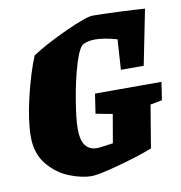

<svg xmlns="http://www.w3.org/2000/svg" viewBox="-74 -694 728 771"><g transform="rotate(-10 290.0 -308.0)"><path d="M569 -242 521 -233 492 -59Q436 -37 351 -14Q266 9 240 9Q198 9 148 -11Q98 -31 61.5 -75.5Q25 -120 25 -189Q25 -254 47.5 -348.5Q70 -443 97 -508Q153 -545 240.5 -585Q328 -625 354 -625Q387 -625 458 -622Q529 -619 566 -616L521 -391H428L436 -514Q383 -529 346 -529Q321 -529 300 -520Q281 -512 261.5 -448Q242 -384 229 -306Q216 -228 216 -189Q216 -140 232.5 -119Q249 -98 279 -98Q289 -98 294 -99L345 -106L365 -222L297 -235L309 -315H580Z"/></g></svg>

Font: Grenze Black
Style: Italic
Weight: 900
Italic angle: -10°
Designer: Renata Polastri
Foundry: Omnibus-Type
Version: Version 1.002; ttfautohint (v1.8)